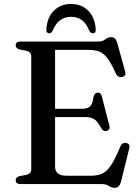

<svg xmlns="http://www.w3.org/2000/svg" viewBox="-20 -904 688 943"><path d="M57 -681.5Q57 -700 81.5 -700H461Q485 -700 497.2 -710.8Q509.5 -721.5 527 -721.5Q548 -721.5 556 -693L594.5 -553Q601 -532 582 -526.5Q560.5 -520.5 549.5 -542Q526.5 -593 507.8 -617.8Q489 -642.5 467.2 -650.8Q445.5 -659 412.5 -659H250.5V-369.5H379.5Q410 -369.5 422.2 -381.2Q434.5 -393 439 -427Q443 -447 458.5 -449Q475 -451 480 -431L517 -288Q522.5 -267 505.5 -261.5Q488 -256.5 478 -273Q459.5 -307.5 443.5 -318.2Q427.5 -329 397.5 -329H250.5V-85.5Q250.5 -41 306.5 -41H427Q459.5 -41 482.2 -51.5Q505 -62 525.8 -93.2Q546.5 -124.5 572 -186.5Q580 -204.5 598.5 -202Q621 -198.5 614.5 -174L574 -10.5Q566 18.5 543 18.5Q527.5 18.5 514.2 9.2Q501 0 479 0H81.5Q57 0 57 -18.5Q57 -33.5 76 -39L108.5 -45Q133.5 -51 133.5 -72V-628Q133.5 -649 108.5 -655L76 -661Q57 -666.5 57 -681.5ZM329 -821.5Q266 -821.5 238.5 -753Q231.5 -740.5 222.5 -740.5Q206 -740.5 208 -761Q211 -817.5 244 -851Q277 -884.5 329 -884.5Q380.5 -884.5 413.5 -851Q446.5 -817.5 450 -761Q452 -740.5 435 -740.5Q426 -740.5 418.5 -753Q404.5 -788.5 382.5 -805Q360.5 -821.5 329 -821.5Z"/></svg>

Font: Fraunces 9pt
Style: Regular
Weight: 400
Version: Version 1.000;[b76b70a41]